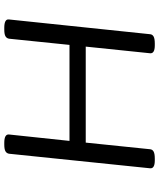

<svg xmlns="http://www.w3.org/2000/svg" viewBox="57 -799 744 898"><g transform="rotate(-90 429.0 -350.0)"><path d="M128 2Q88 2 91 -21L159 -680Q161 -691 170.5 -696.5Q180 -702 202 -702H210Q251 -702 249 -680L219 -397H668L697 -680Q699 -691 708.5 -696.5Q718 -702 740 -702H748Q790 -702 787 -680L718 -20Q717 -9 707 -3.5Q697 2 674 2H666Q626 2 629 -21L660 -321H211L180 -20Q179 -9 169 -3.5Q159 2 136 2Z"/></g></svg>

Font: Asap Expanded Expanded Regular
Style: Italic
Weight: 400
Width: 7
Italic angle: -6°
Designer: Pablo Cosgaya
Foundry: Omnibus-Type
Version: Version 3.001; ttfautohint (v1.8.4.7-5d5b)